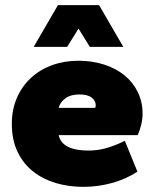

<svg xmlns="http://www.w3.org/2000/svg" viewBox="-20 -716 600 746"><path d="M304 10Q248 10 198 -4.5Q148 -19 109.5 -49Q71 -79 48.5 -125.5Q26 -172 26 -235Q26 -291 46 -336.5Q66 -382 101 -414Q136 -446 183 -463Q230 -480 285 -480Q339 -480 385 -465Q431 -450 464 -423Q497 -396 515.5 -358Q534 -320 534 -274Q534 -254 528.5 -231Q523 -208 515 -191H208Q215 -160 244.5 -145.5Q274 -131 324 -131Q362 -131 398 -142Q434 -153 465 -169L514 -49Q469 -20 415 -5Q361 10 304 10ZM289 -349Q254 -349 233.5 -333.5Q213 -318 208 -297H350Q352 -303 352 -307Q352 -324 336.5 -336.5Q321 -349 289 -349ZM329 -534 285 -605 241 -534H111L205 -696H365L459 -534Z"/></svg>

Font: Celebes Black
Style: Regular
Weight: 900
Designer: Anugrah Pasau
Foundry: Lafontype
Version: Version 1.000; ttfautohint (v1.8.4)